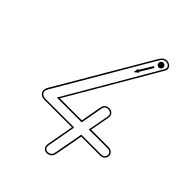

<svg xmlns="http://www.w3.org/2000/svg" viewBox="-260 -1062 1191 1191"><g transform="rotate(45 335.0 -467.0)"><path d="M366.5 0Q351 -1.5 341.2 -13.5Q331.5 -25.5 336 -50L367.5 -224H124.5Q109.5 -224 96.8 -232.2Q84 -240.5 80.5 -255.8Q77 -271 89 -292L442.5 -895Q455 -916.5 465.5 -925Q476 -933.5 495 -933.5Q505.5 -933.5 516.2 -926.8Q527 -920 531.5 -908Q536 -896 526 -879L187 -298H380.5L405.5 -435.5Q409.5 -457 423.5 -465.2Q437.5 -473.5 453 -471.5Q469 -469.5 479.2 -457.8Q489.5 -446 485.5 -425.5L462 -298H614Q633 -298 644.5 -287.5Q656 -277 656 -262Q656 -246.5 644.8 -235.2Q633.5 -224 614 -224H449L415.5 -42Q411 -17.5 396.5 -8.2Q382 1 366.5 0ZM367 -9.5Q380.5 -8.5 391.5 -15.5Q402.5 -22.5 406 -44L441 -233H614Q630 -233 638.2 -241.2Q646.5 -249.5 646.5 -262Q646.5 -273.5 638.2 -281Q630 -288.5 614 -288.5H451L477 -427.5Q480 -444 472.8 -452.2Q465.5 -460.5 452.5 -462Q438.5 -464.5 428.2 -458Q418 -451.5 415 -434.5L388.5 -288.5H171L518 -883.5Q525.5 -896.5 522.5 -905.8Q519.5 -915 511.5 -919.8Q503.5 -924.5 495 -924.5Q477 -924.5 469.2 -917Q461.5 -909.5 450.5 -890.5L97.5 -287Q82 -261 94 -247Q106 -233 124.5 -233H378.5L345 -48Q341.5 -28 348 -19.2Q354.5 -10.5 367 -9.5ZM485.5 -866.5Q477 -866.5 471 -872.8Q465 -879 465 -887.5Q465 -896 471 -902.2Q477 -908.5 486 -908.5Q496 -908.5 501.2 -902.2Q506.5 -896 506.5 -887.5Q506.5 -879 500.2 -872.8Q494 -866.5 485.5 -866.5ZM396 -737 401.5 -770.5 406.5 -767 458 -851.5 469 -846 417.5 -760.5 423 -758Z"/></g></svg>

Font: Edu AU VIC WA NT Arrows
Style: Regular
Weight: 400
Designer: Tina and Corey Anderson, Eben Sorkin, Mirko Velimirovic
Foundry: Google for Education
Version: Version 1.001